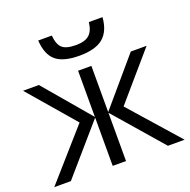

<svg xmlns="http://www.w3.org/2000/svg" viewBox="-133 -885 1001 1013"><g transform="rotate(-20 368.0 -378.0)"><path d="M330.1 -534.2H404.8V-274.9L626 -534.2H714.8L491.2 -274.9L733.9 0H640.1L404.8 -271V0H330.1V-271L95.2 0H2L244.1 -274.9L21 -534.2H109.9L330.1 -274.9ZM365.2 -606Q274.9 -606 233.4 -640.9Q191.9 -675.8 187 -755.9H263.2Q267.6 -705.1 289.8 -685.1Q312 -665 367.2 -665Q417.5 -665 441.7 -686.5Q465.8 -708 471.2 -755.9H547.9Q542 -678.7 498.5 -642.3Q455.1 -606 365.2 -606Z"/></g></svg>

Font: Open Sans ACDW
Style: acdw
Weight: 400
Foundry: Ascender Corporation
Version: Version 1.10